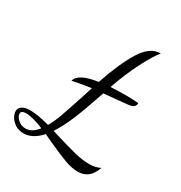

<svg xmlns="http://www.w3.org/2000/svg" viewBox="-260 -855 1017 1076"><g transform="rotate(30 248.5 -316.5)"><path d="M502 2Q486 47 460 67Q434 87 397 87Q358 87 311.5 70Q265 53 189 18L137 -6Q84 53 26 53Q-4 53 -27 39Q-50 25 -62 4.5Q-74 -16 -74 -34Q-74 -54 -56.5 -66Q-39 -78 -1 -78Q43 -78 122 -57Q142 -91 160.5 -142.5Q179 -194 211 -292L232 -358Q181 -351 112 -337Q124 -390 248 -408Q297 -553 349 -636.5Q401 -720 469 -720Q436 -678 395.5 -598.5Q355 -519 319 -416Q367 -419 423 -419Q469 -419 499 -415Q499 -399 489 -391Q479 -383 457 -380Q435 -377 379 -372L347 -369L302 -365Q256 -229 227 -161Q198 -93 166 -44Q174 -41 183 -38.5Q192 -36 201 -33Q286 -7 337 5.5Q388 18 431 18Q471 18 502 2ZM99 -22Q25 -52 -15 -52Q-48 -52 -48 -33Q-48 -14 -27.5 5Q-7 24 22 24Q64 24 99 -22Z"/></g></svg>

Font: Dancing Script
Style: Regular
Weight: 400
Designer: Pablo Impallari
Foundry: Pablo Impallari
Version: Version 2.000